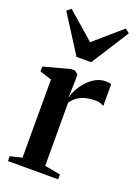

<svg xmlns="http://www.w3.org/2000/svg" viewBox="-151 -861 674 927"><g transform="rotate(20 186.5 -398.0)"><path d="M13 0V-25L73.5 -39.5V-441L12.5 -460.5V-485.5L146.5 -521.5H167.5L185.5 -507.5V-477L183 -390L185.5 -394.5Q188 -409.5 199.5 -431Q211 -452.5 229.5 -473.8Q248 -495 272.5 -509.2Q297 -523.5 325.5 -523.5Q336.5 -523.5 343.2 -522.2Q350 -521 354.5 -519V-407Q349 -411 337.8 -415.2Q326.5 -419.5 310 -419.5Q284 -419.5 261.8 -414Q239.5 -408.5 221.2 -396.2Q203 -384 189.5 -364L190 -40L271 -25V0ZM152 -586 29 -779 50.5 -796 189.5 -675 329 -796 350.5 -779 227.5 -586Z"/></g></svg>

Font: Merriweather 120pt SemiBold
Style: Regular
Weight: 600
Version: Version 2.100